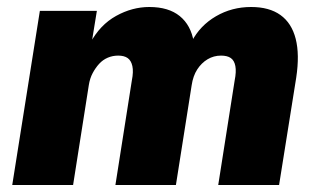

<svg xmlns="http://www.w3.org/2000/svg" viewBox="-20 -529 911 549"><path d="M15 0 94 -498H257L242 -406H238Q266 -458 312 -483.5Q358 -509 407 -509Q462 -509 494 -483Q526 -457 534 -409L528 -410Q552 -456 597.5 -482.5Q643 -509 698 -509Q750 -509 782 -486Q814 -463 825.5 -418Q837 -373 827 -307L778 0H604L651 -299Q656 -324 653 -340Q650 -356 640 -363Q630 -370 612 -370Q591 -370 573.5 -359.5Q556 -349 544 -330.5Q532 -312 528 -285L483 0H310L357 -299Q362 -324 358.5 -340Q355 -356 345 -363Q335 -370 318 -370Q302 -370 288 -364Q274 -358 263.5 -346.5Q253 -335 245 -320Q237 -305 234 -286L189 0Z"/></svg>

Font: Nunito Sans 10pt SemiCondensed Black
Style: Italic
Weight: 900
Width: 4
Italic angle: -9°
Designer: Vernon Adams
Foundry: Vernon Adams
Version: Version 3.101;gftools[0.9.27]